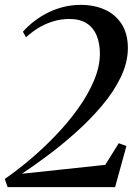

<svg xmlns="http://www.w3.org/2000/svg" viewBox="-22 -769 572 789"><path d="M9.5 0 -2.5 -33.5Q47.5 -68 101.8 -113.8Q156 -159.5 207 -212.8Q258 -266 299 -323.2Q340 -380.5 364.2 -438Q388.5 -495.5 388.5 -548.5Q388.5 -591 375.2 -623Q362 -655 334.5 -673Q307 -691 263 -691Q230 -691 199 -682Q168 -673 139.8 -656.5Q111.5 -640 85 -616L72 -638.5Q93 -662 119.2 -682.2Q145.5 -702.5 176 -717.5Q206.5 -732.5 240.2 -740.8Q274 -749 310 -749Q365 -749 408.5 -729.5Q452 -710 477.5 -670.8Q503 -631.5 503.5 -572.5Q503.5 -512.5 474.5 -452.2Q445.5 -392 397.2 -335Q349 -278 291.2 -226.2Q233.5 -174.5 175.2 -131Q117 -87.5 68 -55L410.5 -91.5L466 -180.5L497.5 -169L451 0Z"/></svg>

Font: Merriweather 144pt
Style: Italic
Weight: 400
Italic angle: -7.8°
Version: Version 2.101